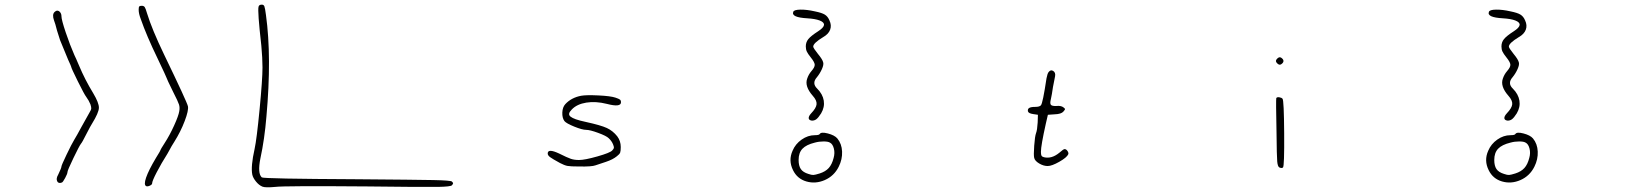

<svg xmlns="http://www.w3.org/2000/svg" viewBox="-20 -714 7040 828"><path d="M215 -662Q221 -668 227 -668Q234 -668 239.5 -661Q245 -654 245 -644Q245 -629 263.5 -574Q282 -519 301 -476Q304 -470 308.5 -460Q313 -450 316 -442.5Q319 -435 321 -431Q346 -371 382 -312Q407 -270 406.5 -249Q406 -228 377 -181Q372 -174 352 -135Q334 -99 329 -94Q322 -85 296.5 -32Q271 21 271 28Q271 35 261 53.5Q251 72 247 73Q232 79 226.5 67.5Q221 56 231 39Q245 10 245 4Q245 -1 267 -47Q289 -93 300 -111Q310 -127 332 -168Q345 -192 365 -227Q373 -240 373.5 -246Q374 -252 370 -264Q363 -281 352 -296Q344 -306 315.5 -363.5Q287 -421 287 -426Q287 -428 274 -456Q266 -475 253 -507Q239 -541 239 -541Q237 -547 226 -582Q218 -614 213 -626Q204 -651 215 -662ZM578 -672Q578 -683 580.5 -686Q583 -689 591.5 -689Q600 -689 604 -683.5Q608 -678 614 -657Q635 -588 688 -478Q787 -273 790.5 -255.5Q794 -238 776.5 -192Q759 -146 732 -103Q718 -81 712 -69Q712 -68 702 -51Q676 -10 656 28.5Q636 67 636 77Q636 82 626.5 86.5Q617 91 611 89Q599 84 610 52Q621 20 652 -32Q672 -64 672 -67Q672 -69 690 -97Q712 -131 731 -173Q750 -215 753 -234Q756 -250 752 -263Q748 -276 727 -317Q698 -376 698 -379Q698 -381 660 -461Q612 -560 587 -632Q578 -655 578 -672Z M1095 -685Q1097 -694 1109 -694Q1117 -694 1120 -687Q1123 -680 1127 -649Q1152 -468 1129 -212Q1121 -114 1103 -31Q1090 34 1109 51Q1116 57 1519 59Q1772 61 1848 62.5Q1924 64 1929 69Q1934 74 1934 76.5Q1934 79 1929 85Q1924 91 1868.5 92Q1813 93 1565 90Q1207 87 1167 92Q1125 96 1112 91Q1097 85 1084 69Q1071 53 1068 39Q1061 4 1078 -72Q1087 -113 1099.5 -242.5Q1112 -372 1112 -423Q1112 -463 1107 -517Q1090 -667 1095 -685Z M2486 -301Q2508 -305 2560.5 -302.5Q2613 -300 2634 -293Q2649 -288 2653.5 -284.5Q2658 -281 2658 -273Q2658 -250 2597 -266Q2549 -278 2508.5 -271.5Q2468 -265 2446 -242Q2436 -232 2434.5 -224.5Q2433 -217 2440.5 -211Q2448 -205 2463.5 -199.5Q2479 -194 2507 -188Q2571 -174 2597 -162Q2623 -150 2642 -126Q2657 -106 2657 -80Q2657 -63 2654.5 -56Q2652 -49 2640 -40Q2623 -26 2593 -16Q2564 -7 2548 -1Q2532 5 2478 4Q2440 4 2427 1.5Q2414 -1 2395 -11Q2362 -29 2352 -36.5Q2342 -44 2342 -52Q2342 -75 2391 -52Q2427 -34 2442 -29Q2457 -24 2477 -24Q2502 -24 2556.5 -39.5Q2611 -55 2620 -65Q2627 -72 2627.5 -76.5Q2628 -81 2624 -91Q2618 -106 2605 -118Q2595 -128 2559.5 -141Q2524 -154 2508 -154Q2491 -154 2456.5 -168Q2422 -182 2414 -192Q2404 -206 2405 -229Q2406 -252 2418 -265Q2444 -293 2486 -301Z M3559 -99Q3551 -104 3531.5 -104Q3512 -104 3494 -99Q3457 -90 3440.5 -72.5Q3424 -55 3424 -24Q3424 1 3433.5 15Q3443 29 3466 36Q3480 41 3488 40.5Q3496 40 3515 34Q3540 26 3554 10.5Q3568 -5 3575 -33Q3581 -54 3576 -73.5Q3571 -93 3559 -99ZM3515 -136Q3521 -146 3550 -138.5Q3579 -131 3591 -117Q3610 -94 3611.5 -60.5Q3613 -27 3597 5Q3577 45 3537 62.5Q3497 80 3457.5 68.5Q3418 57 3400 20Q3379 -22 3398 -64Q3410 -93 3437 -112Q3464 -131 3494 -131Q3512 -131 3515 -136ZM3401 -663Q3404 -672 3431.5 -672.5Q3459 -673 3494 -665Q3524 -659 3537 -651Q3550 -643 3557 -626Q3567 -605 3560 -586Q3553 -567 3530 -554Q3487 -528 3487 -513Q3487 -507 3507 -482Q3527 -458 3530 -445Q3533 -435 3524.5 -416Q3516 -397 3503 -381Q3480 -355 3504 -332Q3528 -308 3532.5 -280Q3537 -252 3521 -225Q3509 -206 3500 -199.5Q3491 -193 3480 -194Q3468 -196 3467.5 -204.5Q3467 -213 3478 -225Q3500 -248 3501.5 -264.5Q3503 -281 3485 -301Q3449 -342 3461 -375Q3467 -393 3479 -407Q3494 -424 3493.5 -435Q3493 -446 3476 -467Q3464 -482 3459.5 -491.5Q3455 -501 3455 -514Q3455 -532 3466 -545.5Q3477 -559 3508 -579Q3556 -610 3514 -626Q3495 -633 3462 -635Q3426 -637 3411 -644Q3396 -651 3401 -663Z M4502 -403Q4511 -415 4522 -408Q4533 -401 4530 -385Q4527 -372 4521 -339Q4516 -304 4512 -287Q4507 -268 4512 -262Q4517 -256 4536 -257Q4556 -259 4566 -251Q4573 -246 4573 -243.5Q4573 -241 4566 -233Q4557 -222 4528 -221L4499 -219L4490 -180Q4469 -86 4469 -59Q4469 -47 4471.5 -42.5Q4474 -38 4482 -36Q4515 -28 4548 -55Q4566 -71 4571 -71Q4578 -71 4583.5 -63Q4589 -55 4587 -49Q4581 -35 4548.5 -16.5Q4516 2 4498 2Q4480 2 4461.5 -9Q4443 -20 4440 -33Q4437 -44 4440 -85.5Q4443 -127 4448 -140Q4453 -153 4455 -186L4456 -219L4436 -222Q4415 -225 4413 -234Q4411 -244 4418.5 -248.5Q4426 -253 4444 -253Q4463 -253 4469 -260Q4477 -269 4493 -376Q4497 -397 4502 -403Z M5484 -291Q5487 -296 5497 -294.5Q5507 -293 5511 -288Q5517 -281 5518 -139.5Q5519 2 5513 8Q5508 13 5497 8Q5490 4 5488 -17.5Q5486 -39 5485 -142Q5482 -285 5484 -291ZM5486 -459Q5493 -467 5499 -467Q5505 -467 5512 -459Q5518 -451 5512 -443Q5505 -435 5499 -435Q5493 -435 5486 -443Q5479 -451 5486 -459Z M6559 -99Q6551 -104 6531.5 -104Q6512 -104 6494 -99Q6457 -90 6440.5 -72.5Q6424 -55 6424 -24Q6424 1 6433.5 15Q6443 29 6466 36Q6480 41 6488 40.5Q6496 40 6515 34Q6540 26 6554 10.5Q6568 -5 6575 -33Q6581 -54 6576 -73.5Q6571 -93 6559 -99ZM6515 -136Q6521 -146 6550 -138.5Q6579 -131 6591 -117Q6610 -94 6611.5 -60.5Q6613 -27 6597 5Q6577 45 6537 62.5Q6497 80 6457.5 68.5Q6418 57 6400 20Q6379 -22 6398 -64Q6410 -93 6437 -112Q6464 -131 6494 -131Q6512 -131 6515 -136ZM6401 -663Q6404 -672 6431.5 -672.5Q6459 -673 6494 -665Q6524 -659 6537 -651Q6550 -643 6557 -626Q6567 -605 6560 -586Q6553 -567 6530 -554Q6487 -528 6487 -513Q6487 -507 6507 -482Q6527 -458 6530 -445Q6533 -435 6524.5 -416Q6516 -397 6503 -381Q6480 -355 6504 -332Q6528 -308 6532.5 -280Q6537 -252 6521 -225Q6509 -206 6500 -199.5Q6491 -193 6480 -194Q6468 -196 6467.5 -204.5Q6467 -213 6478 -225Q6500 -248 6501.5 -264.5Q6503 -281 6485 -301Q6449 -342 6461 -375Q6467 -393 6479 -407Q6494 -424 6493.5 -435Q6493 -446 6476 -467Q6464 -482 6459.5 -491.5Q6455 -501 6455 -514Q6455 -532 6466 -545.5Q6477 -559 6508 -579Q6556 -610 6514 -626Q6495 -633 6462 -635Q6426 -637 6411 -644Q6396 -651 6401 -663Z"/></svg>

Font: sitelen luka ante tan jan Iwi
Style: Regular
Weight: 400
Designer: jan Iwi
Foundry: SP Font Maker - https://wasokeli.github.io/sp-font-maker
Version: Version 1.0